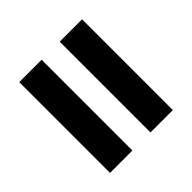

<svg xmlns="http://www.w3.org/2000/svg" viewBox="-57 -682 688 688"><g transform="rotate(45 287.5 -338.0)"><path d="M57.5 -383.3V-496.7H517.5V-383.3ZM57.5 -178.3V-291.7H517.5V-178.3Z"/></g></svg>

Font: Funnel Display Light
Style: Bold
Weight: 700
Version: Version 1.000